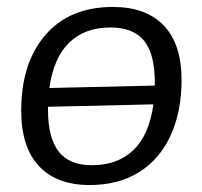

<svg xmlns="http://www.w3.org/2000/svg" viewBox="-20 -525 582 552"><path d="M502 -295Q502 -205 471 -136.5Q440 -68 380.5 -30.5Q321 7 238 7Q143 7 92 -47.5Q41 -102 41 -207Q41 -344 110.5 -424.5Q180 -505 305 -505Q400 -505 451 -451.5Q502 -398 502 -295ZM122 -272 425 -279V-290Q425 -369 394.5 -407.5Q364 -446 297 -446Q224 -446 179 -402.5Q134 -359 122 -272ZM421 -225 118 -218V-209Q118 -129 148.5 -89.5Q179 -50 244 -50Q318 -50 363.5 -93.5Q409 -137 421 -225Z"/></svg>

Font: Alegreya Sans SC
Style: Italic
Weight: 400
Italic angle: -7°
Designer: Juan Pablo del Peral
Foundry: Huerta Tipografica
Version: Version 2.008; ttfautohint (v1.6)